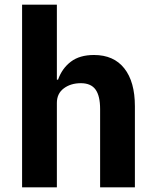

<svg xmlns="http://www.w3.org/2000/svg" viewBox="-20 -797 663 817"><path d="M74 0V-777H222V-458H227Q244 -506 281.5 -534.5Q319 -563 380 -563Q464 -563 509 -506Q554 -449 554 -345V0H406V-333Q406 -389 386.5 -416Q367 -443 324 -443Q281 -443 251.5 -421Q222 -399 222 -359V0Z"/></svg>

Font: IBM Plex Sans JP
Style: Bold
Weight: 700
Designer: Mike Abbink; Paul van der Laan; Pieter van Rosmalen; Wujin Sim; Yejin Wi; Jinhee Kim; Boomi Park; Yona Kim; Kichan Ma
Foundry: Sandoll Inc.
Version: Version 1.001